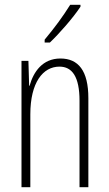

<svg xmlns="http://www.w3.org/2000/svg" viewBox="-20 -784 458 804"><path d="M317 -756V-764H274C242 -713 211 -671 167 -618V-606H189C228 -643 286 -709 317 -756ZM233 -539C158 -539 120 -483 104 -425H102L99 -529H70V0H107V-305C107 -439 160 -505 229 -505C282 -505 313 -463 313 -362V0H350V-373C350 -488 308 -539 233 -539Z"/></svg>

Font: Noto Sans Ethiopic ExtraCondensed ExtraLight
Style: Regular
Weight: 200
Width: 2
Designer: Monotype Design Team
Foundry: Monotype Imaging Inc.
Version: Version 2.102